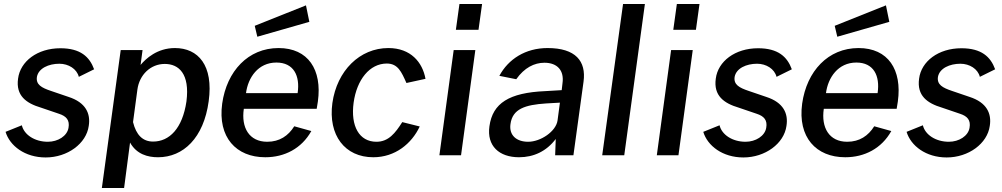

<svg xmlns="http://www.w3.org/2000/svg" viewBox="-20 -782 5049 967"><path d="M210 11C320 11 415 -59 427 -148C437 -210 412 -266 325 -294L237 -324C189 -340 160 -356 166 -395C174 -438 225 -461 279 -461C325 -461 367 -435 377 -395L454 -433C431 -496 385 -539 284 -539C168 -539 82 -473 71 -386C59 -300 112 -262 186 -240L277 -209C314 -197 332 -177 325 -138C318 -97 272 -68 221 -68C154 -68 101 -104 90 -151L8 -118C29 -48 105 11 210 11Z M605 165 635 -64C668 -5 724 10 776 10C903 10 1006 -87 1031 -272C1056 -453 978 -540 861 -540C771 -540 714 -486 688 -455L698 -530H588L493 165ZM751 -69C699 -69 666 -102 650 -167L672 -331C682 -405 738 -460 810 -460C880 -460 937 -411 919 -271C899 -135 833 -69 751 -69Z M1575 -234 1581 -271C1603 -431 1532 -540 1383 -540C1230 -540 1122 -424 1099 -260C1076 -91 1169 10 1316 10C1413 10 1499 -34 1548 -122L1462 -146C1432 -98 1388 -68 1326 -68C1235 -68 1194 -139 1208 -234ZM1263 -652 1276 -597 1538 -672 1521 -755ZM1219 -313C1229 -391 1280 -467 1372 -467C1459 -467 1492 -401 1479 -313Z M1936 -540C1792 -540 1677 -426 1654 -263C1632 -101 1717 10 1860 10C1970 10 2053 -58 2094 -145L2006 -167C1971 -112 1937 -68 1876 -68C1789 -68 1745 -147 1761 -265C1777 -381 1842 -462 1928 -462C1984 -462 2002 -420 2027 -364L2123 -385C2108 -468 2049 -540 1936 -540Z M2265 -530 2193 0H2302L2374 -530ZM2294 -762 2276 -632H2390L2408 -762Z M2594 10C2668 10 2732 -20 2779 -82L2776 0H2868L2919 -371C2933 -474 2879 -540 2738 -540C2626 -540 2540 -484 2495 -400L2580 -383C2621 -441 2671 -466 2722 -466C2788 -466 2822 -426 2813 -363L2809 -328L2725 -323C2545 -315 2461 -263 2445 -146C2431 -47 2494 10 2594 10ZM2640 -68C2581 -68 2543 -101 2551 -157C2561 -234 2625 -254 2730 -261L2800 -265L2788 -175C2780 -120 2703 -68 2640 -68Z M3124 0 3228 -762H3118L3013 0Z M3360 -530 3288 0H3397L3469 -530ZM3389 -762 3371 -632H3485L3503 -762Z M3724 11C3834 11 3929 -59 3941 -148C3951 -210 3926 -266 3839 -294L3751 -324C3703 -340 3674 -356 3680 -395C3688 -438 3739 -461 3793 -461C3839 -461 3881 -435 3891 -395L3968 -433C3945 -496 3899 -539 3798 -539C3682 -539 3596 -473 3585 -386C3573 -300 3626 -262 3700 -240L3791 -209C3828 -197 3846 -177 3839 -138C3832 -97 3786 -68 3735 -68C3668 -68 3615 -104 3604 -151L3522 -118C3543 -48 3619 11 3724 11Z M4496 -234 4502 -271C4524 -431 4453 -540 4304 -540C4151 -540 4043 -424 4020 -260C3997 -91 4090 10 4237 10C4334 10 4420 -34 4469 -122L4383 -146C4353 -98 4309 -68 4247 -68C4156 -68 4115 -139 4129 -234ZM4184 -652 4197 -597 4459 -672 4442 -755ZM4140 -313C4150 -391 4201 -467 4293 -467C4380 -467 4413 -401 4400 -313Z M4748 11C4858 11 4953 -59 4965 -148C4975 -210 4950 -266 4863 -294L4775 -324C4727 -340 4698 -356 4704 -395C4712 -438 4763 -461 4817 -461C4863 -461 4905 -435 4915 -395L4992 -433C4969 -496 4923 -539 4822 -539C4706 -539 4620 -473 4609 -386C4597 -300 4650 -262 4724 -240L4815 -209C4852 -197 4870 -177 4863 -138C4856 -97 4810 -68 4759 -68C4692 -68 4639 -104 4628 -151L4546 -118C4567 -48 4643 11 4748 11Z"/></svg>

Font: Cheyenne Sans Medium
Style: Italic
Weight: 500
Italic angle: -8.13011°
Designer: The Public Sans project authors (U.S. Web Design System), Libre Franklin designed by Pablo Impallari and Rodrigo Fuenzal
Foundry: The Cheyenne Sans Project Authors
Version: Version 2.007